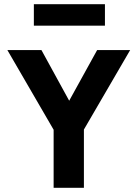

<svg xmlns="http://www.w3.org/2000/svg" viewBox="-20 -893 654 913"><path d="M442 -655H599L379 -277V0H235V-276L15 -655H177L309 -414ZM479 -771H141V-873H479Z"/></svg>

Font: Intel One Mono
Style: Bold
Weight: 700
Monospace: yes
Designer: Fred Shallcrass
Foundry: Frere-Jones Type LLC
Version: Version 1.400;hotconv 1.1.0;makeotfexe 2.6.0;FJTRelease1.4